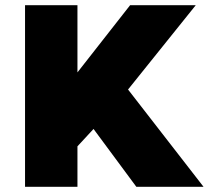

<svg xmlns="http://www.w3.org/2000/svg" viewBox="-20 -720 804 740"><path d="M76.5 0V-700H278.5V-441L481.5 -700H734.5L473.5 -375L764.5 0H505.5L340.5 -223L278.5 -156V0Z"/></svg>

Font: Geologica Black
Style: Regular
Weight: 900
Designer: Sindre Bremnes, Frode Helland
Foundry: Monokrom Skriftforlag AS
Version: Version 1.010;gftools[0.9.28]